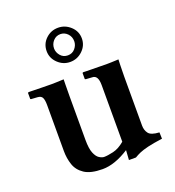

<svg xmlns="http://www.w3.org/2000/svg" viewBox="-125 -765 800 876"><g transform="rotate(-20 275.0 -327.0)"><path d="M169 -583Q169 -618 194 -642Q219 -666 254 -666Q288 -666 314 -642Q340 -618 340 -583Q340 -549 314.5 -524.5Q289 -500 254 -500Q220 -500 194.5 -524.5Q169 -549 169 -583ZM254 -635Q233 -635 219 -619.5Q205 -604 205 -583Q205 -564 218.5 -548Q232 -532 254 -532Q276 -532 289.5 -548Q303 -564 303 -583Q303 -605 288.5 -620Q274 -635 254 -635ZM462 -115Q462 -93 474 -77Q486 -61 526 -59L527 -28Q482 -22 455.5 -15.5Q429 -9 414 -2.5Q399 4 386 12H352L355 -35Q285 10 226 10Q168 10 138 -10Q108 -30 97.5 -61.5Q87 -93 87 -128V-352Q87 -375 81.5 -387Q76 -399 58 -400L27 -402L24 -404V-434L29 -436Q29 -436 50 -435.5Q71 -435 97.5 -434.5Q124 -434 140 -434Q147 -434 161 -434.5Q175 -435 186.5 -435.5Q198 -436 198 -436Q198 -436 197.5 -409Q197 -382 197 -354V-142Q197 -100 206 -78Q215 -56 228 -48Q241 -40 251 -40Q268 -40 296 -46.5Q324 -53 352 -77V-352Q352 -400 324 -400L293 -402L289 -404V-434L293 -436Q293 -436 306 -435.5Q319 -435 338 -435Q357 -435 375.5 -434.5Q394 -434 404 -434Q415 -434 429 -434.5Q443 -435 453.5 -435.5Q464 -436 464 -436Q464 -436 463 -410Q462 -384 462 -354Z"/></g></svg>

Font: Libertinus Serif SemiBold
Style: Regular
Weight: 600
Designer: Philipp H. Poll, Khaled Hosny
Foundry: Caleb Maclennan
Version: Version 7.051;RELEASE